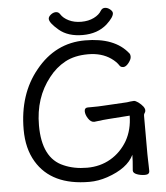

<svg xmlns="http://www.w3.org/2000/svg" viewBox="-60 -933 871 1008"><g transform="rotate(-5 376.0 -428.5)"><path d="M371 23Q171 23 92 -110Q50 -180 50 -280Q50 -467 151 -590Q255 -719 411.5 -719Q568 -719 637 -632Q643 -626 643 -612.5Q643 -599 628.5 -580.5Q614 -562 600.5 -562Q587 -562 581 -571Q568 -592 541 -611Q492 -645 421 -645Q350 -645 300 -618Q250 -591 213 -543Q132 -441 132 -295Q132 -122 242 -76Q296 -52 365 -52Q434 -52 489 -84Q544 -116 578 -174Q610 -231 611 -305L499 -297Q479 -296 424 -289H422Q405 -289 391.5 -309.5Q378 -330 378 -348.5Q378 -367 396 -367H410Q454 -367 480 -369L603 -376Q611 -377 620.5 -378.5Q630 -380 639 -380Q648 -380 662 -370Q695 -345 695 -326Q695 -317 690.5 -312Q686 -307 686 -298V-97Q686 -89 686.5 -71Q687 -53 687.5 -35Q688 -17 688 -7Q688 12 664.5 12Q641 12 621.5 4.5Q602 -3 602 -16V-17Q607 -70 607 -99Q574 -30 465 7Q417 23 371 23ZM531 -792Q481 -748 403 -748Q325 -748 278.5 -787.5Q232 -827 232 -848Q232 -859 245 -869.5Q258 -880 272 -880Q286 -880 294 -867Q307 -846 335.5 -832Q364 -818 401.5 -818Q439 -818 467.5 -832Q496 -846 508 -867Q516 -880 530 -880Q544 -880 557 -869.5Q570 -859 570 -849Q570 -828 531 -792Z"/></g></svg>

Font: LXGW WenKai TC
Style: Bold
Weight: 700
Designer: LXGW / Fontworks Inc.
Foundry: LXGW / Fontworks Inc.
Version: Version 1.330;April 28, 2024